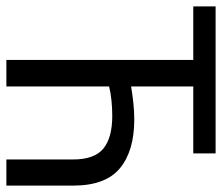

<svg xmlns="http://www.w3.org/2000/svg" viewBox="-73 -629 696 602"><g transform="rotate(90 275.0 -328.0)"><path d="M245 0V-322Q264 -327 289 -329.5Q314 -332 337 -332Q406 -332 440 -304Q474 -276 474 -209V0H556V-209Q556 -311 501.5 -356Q447 -401 349 -401Q323 -401 295.5 -398Q268 -395 245 -391V-586H455V-656H-6V-586H162V0Z"/></g></svg>

Font: Codetta
Style: Regular
Weight: 400
Italic angle: -11°
Designer: Ulrich Proeller
Foundry: PROSA GmbH
Version: Version 2.00;September 29, 2018;FontCreator 11.5.0.2427 64-b